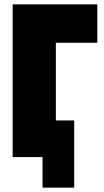

<svg xmlns="http://www.w3.org/2000/svg" viewBox="-20 -720 476 880"><path d="M38 0V-700H426V-524H236V-168H320V140H175V0Z"/></svg>

Font: Tektur SemiCondensed ExtraBold
Style: Regular
Weight: 800
Width: 4
Designer: Adam Jagosz
Foundry: Adam Jagosz
Version: Version 1.005;gftools[0.9.30]